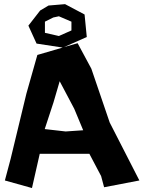

<svg xmlns="http://www.w3.org/2000/svg" viewBox="-20 -906 706 941"><path d="M3.9 -21.5 136.7 15.6 174.8 -152.3H418L475.6 -43L490.2 11.7L663.1 -21.5L517.6 -305.7L427.7 -569.3L360.4 -694.3L293 -674.8L405.3 -724.6L394.5 -835L298.8 -885.7L217.8 -878.9L176.8 -854.5L119.1 -780.3L159.2 -692.4L287.1 -672.9L163.1 -636.7L109.4 -447.3L32.2 -127.9ZM242.2 -404.3 272.5 -507.8 343.8 -373 387.7 -267.6 301.8 -261.7 199.2 -273.4ZM241.2 -820.3 268.6 -826.2 330.1 -799.8V-756.8L268.6 -729.5L200.2 -745.1V-799.8Z"/></svg>

Font: MaokenAssortedSans-TC
Style: Regular
Weight: 500
Version: Version 0.83